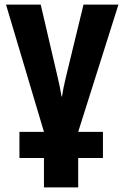

<svg xmlns="http://www.w3.org/2000/svg" viewBox="-20 -570 540 830"><path d="M425 113V0H318L492 -550H341L264 -233Q253 -187 248 -153H246Q240 -191 230 -233L156 -550H6L170 0H64V113H170V240H318V113Z"/></svg>

Font: Noto Sans Mono UI Condensed ExtraBold
Style: Regular
Weight: 800
Width: 3
Designer: Monotype Design team
Foundry: Monotype Imaging Inc.
Version: 1.000